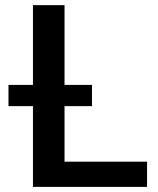

<svg xmlns="http://www.w3.org/2000/svg" viewBox="-20 -731 618 751"><path d="M13.2 0ZM232.4 -98.6H555.2V0H108.9V-710.9H232.4ZM339.8 -315.9H13.2V-398.9H339.8Z"/></svg>

Font: Roboto Medium
Style: Regular
Weight: 500
Designer: Google
Version: Version 2.134; 2016; ttfautohint (v1.6)